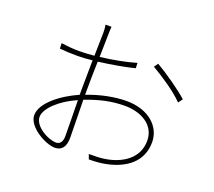

<svg xmlns="http://www.w3.org/2000/svg" viewBox="-129 -951 1258 1127"><g transform="rotate(20 500.0 -387.5)"><path d="M311 -28C259 -28 169 -79 169 -137C169 -192 249 -264 347 -306C348 -222 350 -130 350 -82C350 -52 339 -28 311 -28ZM376 -383C376 -432 377 -497 379 -558C458 -568 544 -583 602 -598L601 -631C542 -613 457 -597 380 -588C381 -653 383 -710 383 -729C383 -749 384 -761 385 -778H348C351 -763 352 -745 352 -727C352 -709 351 -652 349 -584C315 -581 283 -579 256 -579C221 -579 192 -581 143 -588L144 -554C175 -551 211 -549 256 -549C282 -549 314 -551 348 -555C347 -494 346 -429 346 -380V-339C243 -294 136 -213 136 -136C136 -64 255 3 314 3C355 3 380 -23 380 -83C380 -135 377 -232 376 -319C460 -351 533 -369 619 -369C719 -369 811 -320 811 -221C811 -110 718 -55 626 -38C585 -30 546 -31 515 -31L526 -1C553 -1 597 -2 640 -12C752 -37 841 -101 841 -222C841 -322 754 -399 619 -399C545 -399 459 -382 376 -350ZM699 -643C763 -606 854 -546 904 -494L924 -521C881 -561 781 -631 717 -668Z"/></g></svg>

Font: Noto Sans CJK Thin
Style: Regular
Weight: 100
Designer: Ryoko NISHIZUKA (kana & ideographs); Paul D. Hunt (Latin, Greek & Cyrillic); Wenlong ZHANG (bopomofo); Sandoll Communica
Foundry: Adobe Systems Incorporated
Version: Version 1.000;PS 1;hotconv 1.0.78;makeotf.lib2.5.61930